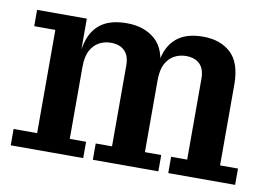

<svg xmlns="http://www.w3.org/2000/svg" viewBox="-61 -612 998 707"><g transform="rotate(10 437.5 -258.5)"><path d="M17 0V-61H105V-447H26V-508H212V-345L227 -347V-61H288V0ZM324 0V-61H385V-363Q385 -400 366.5 -418Q348 -436 315 -436Q292 -436 272 -425.5Q252 -415 239.5 -392Q227 -369 227 -330L207 -329Q207 -389 221.5 -431Q236 -473 270 -495Q304 -517 361 -517Q426 -517 467 -481Q508 -445 508 -366V-61H569V0ZM606 0V-61H666V-363Q666 -400 647.5 -418Q629 -436 596 -436Q573 -436 553 -425.5Q533 -415 520.5 -392Q508 -369 508 -330L495 -329Q495 -389 509.5 -431Q524 -473 557.5 -495Q591 -517 646 -517Q711 -517 750 -480.5Q789 -444 789 -363V-61H856V0Z"/></g></svg>

Font: Montagu Slab Medium
Style: Regular
Weight: 500
Version: Version 1.000